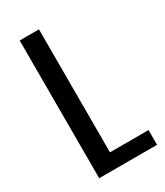

<svg xmlns="http://www.w3.org/2000/svg" viewBox="-178 -773 724 845"><g transform="rotate(-30 184.5 -350.0)"><path d="M144 -75H362V0H68V-700H166V-16Z"/></g></svg>

Font: Pathway Extreme Condensed Medium
Style: Regular
Weight: 500
Width: 3
Version: Version 1.001;gftools[0.9.26]